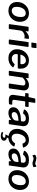

<svg xmlns="http://www.w3.org/2000/svg" viewBox="2054 -2836 998 5146"><g transform="rotate(90 2553.0 -263.0)"><path d="M265 10Q194 10 142 -19Q90 -48 61.5 -100Q33 -152 33 -221Q33 -291 57 -349.5Q81 -408 122.5 -450.5Q164 -493 218.5 -516.5Q273 -540 334 -540Q405 -540 457 -510Q509 -480 537 -427Q565 -374 565 -305Q565 -214 525 -142.5Q485 -71 417.5 -30.5Q350 10 265 10ZM269 -79Q316 -79 354 -108.5Q392 -138 414 -193.5Q436 -249 436 -329Q436 -389 409.5 -421.5Q383 -454 332 -454Q285 -454 247 -424Q209 -394 186 -338Q163 -282 163 -202Q163 -143 190.5 -111Q218 -79 269 -79Z M646 0Q636 0 631.5 -6.5Q627 -13 628 -22L697 -517Q699 -525 701.5 -527.5Q704 -530 710 -530H809Q816 -530 819.5 -526Q823 -522 822 -511L814 -462Q813 -453 816.5 -452.5Q820 -452 826 -458Q851 -484 879 -502.5Q907 -521 934 -530.5Q961 -540 984 -540Q1004 -540 1014.5 -537Q1025 -534 1023 -526L1010 -432Q1009 -423 1007 -420.5Q1005 -418 1000 -419Q984 -421 967.5 -422Q951 -423 940 -423Q919 -423 895.5 -414.5Q872 -406 851 -391Q830 -376 816 -358Q802 -340 800 -322L757 -16Q755 -6 751 -3Q747 0 735 0H646Z M1168 -18Q1166 -6 1162 -3Q1158 0 1145 0H1058Q1047 0 1042.5 -6Q1038 -12 1039 -22L1108 -517Q1110 -525 1112.5 -527.5Q1115 -530 1122 -530H1227Q1234 -530 1236.5 -524Q1239 -518 1238 -511ZM1256 -624Q1254 -613 1249 -609Q1244 -605 1231 -605H1135Q1125 -605 1122.5 -612Q1120 -619 1122 -629L1136 -724Q1138 -742 1153 -742H1259Q1265 -742 1268 -735.5Q1271 -729 1269 -721Z M1534 10Q1463 10 1410.5 -19Q1358 -48 1328.5 -99.5Q1299 -151 1299 -219Q1299 -281 1320.5 -338.5Q1342 -396 1382 -441.5Q1422 -487 1477 -513.5Q1532 -540 1599 -540Q1666 -540 1716 -513Q1766 -486 1793.5 -435.5Q1821 -385 1821 -312Q1821 -299 1820 -285Q1819 -271 1817 -256Q1816 -248 1811 -244Q1806 -240 1795 -240H1444Q1434 -240 1431 -228.5Q1428 -217 1428 -196Q1428 -141 1462.5 -111Q1497 -81 1551 -81Q1594 -81 1630 -98.5Q1666 -116 1698 -153Q1703 -158 1708 -157.5Q1713 -157 1719 -154L1776 -126Q1793 -119 1781 -104Q1744 -61 1706.5 -36Q1669 -11 1627 -0.5Q1585 10 1534 10ZM1678 -311Q1688 -311 1695 -319Q1702 -327 1702 -352Q1702 -396 1675.5 -427Q1649 -458 1599 -458Q1559 -458 1526 -437.5Q1493 -417 1471.5 -383.5Q1450 -350 1445 -311Z M1892 0Q1883 0 1880.5 -6.5Q1878 -13 1879 -22L1948 -517Q1950 -525 1952.5 -527.5Q1955 -530 1961 -530H2067Q2072 -530 2074.5 -527.5Q2077 -525 2076 -518L2068 -465Q2067 -454 2078 -463Q2121 -498 2166 -519Q2211 -540 2259 -540Q2328 -540 2365.5 -503.5Q2403 -467 2403 -408Q2403 -402 2402.5 -395Q2402 -388 2401 -381L2350 -17Q2348 -7 2344 -3.5Q2340 0 2329 0H2233Q2224 0 2221.5 -6Q2219 -12 2220 -22L2269 -363Q2270 -369 2270.5 -374.5Q2271 -380 2271 -384Q2271 -414 2254 -429Q2237 -444 2202 -444Q2176 -444 2153.5 -436Q2131 -428 2108.5 -412Q2086 -396 2059 -372L2008 -16Q2006 -6 2001.5 -3Q1997 0 1985 0H1892Z M2651 0Q2590 0 2556 -26.5Q2522 -53 2522 -103Q2522 -110 2522.5 -117Q2523 -124 2524 -131L2566 -428Q2567 -435 2563 -437Q2559 -439 2553 -439H2484Q2472 -439 2474 -458L2483 -521Q2485 -527 2487.5 -528.5Q2490 -530 2497 -530H2571Q2576 -530 2580 -534Q2584 -538 2585 -544L2620 -698Q2623 -710 2637 -710H2726Q2732 -710 2735 -705.5Q2738 -701 2736 -689L2714 -541Q2713 -536 2716 -533.5Q2719 -531 2723 -531H2833Q2840 -531 2845 -528Q2850 -525 2848 -518L2839 -450Q2838 -443 2835 -441Q2832 -439 2823 -439H2710Q2698 -439 2695 -425L2658 -157Q2657 -151 2656.5 -146Q2656 -141 2656 -136Q2656 -110 2670 -101Q2684 -92 2713 -92H2771Q2778 -92 2782 -86.5Q2786 -81 2785 -74L2777 -22Q2775 -6 2761 -4Q2746 -3 2725.5 -2Q2705 -1 2685 -0.5Q2665 0 2651 0Z M3177 -53Q3142 -20 3098 -5Q3054 10 3005 10Q2934 10 2894.5 -26Q2855 -62 2855 -119Q2855 -174 2883 -212Q2911 -250 2956 -273.5Q3001 -297 3055 -308.5Q3109 -320 3160 -322L3210 -325Q3229 -326 3232 -344L3235 -367Q3236 -372 3236.5 -376.5Q3237 -381 3237 -385Q3237 -420 3215.5 -438Q3194 -456 3154 -456Q3118 -456 3084.5 -441Q3051 -426 3024 -388Q3021 -383 3017 -382Q3013 -381 3005 -383L2924 -404Q2918 -406 2915.5 -412Q2913 -418 2919 -432Q2954 -486 3016 -513Q3078 -540 3162 -540Q3232 -540 3276 -522Q3320 -504 3341 -472Q3362 -440 3362 -397Q3362 -390 3361.5 -383Q3361 -376 3360 -368L3310 -16Q3309 -5 3306 -2.5Q3303 0 3293 0H3208Q3199 0 3196 -6Q3193 -12 3193 -22L3195 -56Q3194 -73 3177 -53ZM3218 -246Q3219 -255 3217.5 -257.5Q3216 -260 3208 -259L3161 -255Q3137 -253 3106.5 -247Q3076 -241 3048 -228.5Q3020 -216 3002 -194Q2984 -172 2984 -139Q2984 -111 3004 -94.5Q3024 -78 3061 -78Q3090 -78 3116 -87.5Q3142 -97 3161 -111Q3181 -125 3193.5 -142Q3206 -159 3208 -175Z M3732 -540Q3793 -540 3834.5 -518.5Q3876 -497 3900.5 -463Q3925 -429 3934 -391Q3935 -384 3933 -381Q3931 -378 3922 -377L3837 -367Q3832 -366 3829 -371Q3826 -376 3824 -384Q3813 -405 3802 -420.5Q3791 -436 3775 -444.5Q3759 -453 3735 -453Q3691 -453 3659 -429.5Q3627 -406 3606 -369Q3585 -332 3574.5 -289.5Q3564 -247 3564 -208Q3564 -143 3594 -109.5Q3624 -76 3677 -76Q3725 -76 3758 -98.5Q3791 -121 3822 -166Q3826 -171 3836 -168L3897 -151Q3903 -150 3905 -144Q3907 -138 3904 -128Q3891 -106 3869.5 -81.5Q3848 -57 3818.5 -36.5Q3789 -16 3750.5 -3Q3712 10 3665 10Q3595 10 3543 -19Q3491 -48 3462.5 -100Q3434 -152 3434 -222Q3434 -283 3455 -340Q3476 -397 3515 -442.5Q3554 -488 3609 -514Q3664 -540 3732 -540ZM3750 141Q3745 178 3708.5 197Q3672 216 3626 216Q3596 216 3570.5 209Q3545 202 3526 189Q3521 188 3518.5 184.5Q3516 181 3517 178L3536 146Q3537 142 3539 145Q3541 148 3542 151Q3556 157 3572 162Q3588 167 3607 167Q3634 167 3651 155.5Q3668 144 3671 126Q3673 108 3656.5 99Q3640 90 3596 90Q3589 90 3585 86.5Q3581 83 3583 78L3633 -5H3694L3666 52Q3664 55 3663 55Q3662 55 3664 55Q3700 56 3719.5 69.5Q3739 83 3746 102Q3753 121 3750 141Z M4283 -53Q4248 -20 4204 -5Q4160 10 4111 10Q4040 10 4000.5 -26Q3961 -62 3961 -119Q3961 -174 3989 -212Q4017 -250 4062 -273.5Q4107 -297 4161 -308.5Q4215 -320 4266 -322L4316 -325Q4335 -326 4338 -344L4341 -367Q4342 -372 4342.5 -376.5Q4343 -381 4343 -385Q4343 -420 4321.5 -438Q4300 -456 4260 -456Q4224 -456 4190.5 -441Q4157 -426 4130 -388Q4127 -383 4123 -382Q4119 -381 4111 -383L4030 -404Q4024 -406 4021.5 -412Q4019 -418 4025 -432Q4060 -486 4122 -513Q4184 -540 4268 -540Q4338 -540 4382 -522Q4426 -504 4447 -472Q4468 -440 4468 -397Q4468 -390 4467.5 -383Q4467 -376 4466 -368L4416 -16Q4415 -5 4412 -2.5Q4409 0 4399 0H4314Q4305 0 4302 -6Q4299 -12 4299 -22L4301 -56Q4300 -73 4283 -53ZM4324 -246Q4325 -255 4323.5 -257.5Q4322 -260 4314 -259L4267 -255Q4243 -253 4212.5 -247Q4182 -241 4154 -228.5Q4126 -216 4108 -194Q4090 -172 4090 -139Q4090 -111 4110 -94.5Q4130 -78 4167 -78Q4196 -78 4222 -87.5Q4248 -97 4267 -111Q4287 -125 4299.5 -142Q4312 -159 4314 -175ZM4450 -656Q4434 -649 4412 -642Q4390 -635 4362 -635Q4334 -635 4312 -642.5Q4290 -650 4270 -656.5Q4250 -663 4226 -663Q4202 -663 4188.5 -654Q4175 -645 4156 -636Q4148 -633 4144 -637Q4140 -641 4138 -650L4130 -687Q4129 -694 4127 -699.5Q4125 -705 4134 -711Q4153 -723 4173 -731Q4193 -739 4221 -739Q4250 -739 4274 -732Q4298 -725 4319.5 -717Q4341 -709 4362 -709Q4378 -709 4389.5 -714.5Q4401 -720 4411.5 -727Q4422 -734 4432 -737Q4441 -739 4446.5 -734.5Q4452 -730 4453 -722L4458 -678Q4459 -672 4459.5 -665.5Q4460 -659 4450 -656Z M4772 10Q4701 10 4649 -19Q4597 -48 4568.5 -100Q4540 -152 4540 -221Q4540 -291 4564 -349.5Q4588 -408 4629.5 -450.5Q4671 -493 4725.5 -516.5Q4780 -540 4841 -540Q4912 -540 4964 -510Q5016 -480 5044 -427Q5072 -374 5072 -305Q5072 -214 5032 -142.5Q4992 -71 4924.5 -30.5Q4857 10 4772 10ZM4776 -79Q4823 -79 4861 -108.5Q4899 -138 4921 -193.5Q4943 -249 4943 -329Q4943 -389 4916.5 -421.5Q4890 -454 4839 -454Q4792 -454 4754 -424Q4716 -394 4693 -338Q4670 -282 4670 -202Q4670 -143 4697.5 -111Q4725 -79 4776 -79Z"/></g></svg>

Font: Libre Franklin Thin SemiBold
Style: Italic
Weight: 600
Italic angle: -8°
Version: Version 3.000